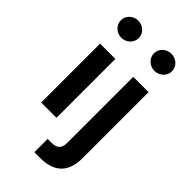

<svg xmlns="http://www.w3.org/2000/svg" viewBox="-301 -837 1153 1153"><g transform="rotate(45 275.5 -260.0)"><path d="M70 -500V0H200V-500ZM135 -760C93 -760 59 -728 59 -688C59 -648 93 -615 135 -615C177 -615 211 -648 211 -688C211 -728 177 -760 135 -760ZM252 240H302C424 240 482 177 482 62V-500H352V62C352 106 331 127 287 127H252ZM416 -615C459 -615 493 -648 493 -688C493 -728 459 -760 416 -760C374 -760 340 -728 340 -688C340 -648 374 -615 416 -615Z"/></g></svg>

Font: Goli SemiBold
Style: Regular
Weight: 600
Designer: jaikishan Patel
Foundry: MagicType
Version: Version 1.000;Glyphs 3.2 (3242)